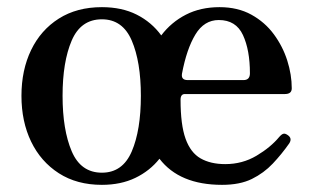

<svg xmlns="http://www.w3.org/2000/svg" viewBox="-20 -505 876 537"><path d="M265 12Q195 12 144.5 -20.5Q94 -53 67 -109Q40 -165 40 -237Q40 -309 67 -365Q94 -421 144.5 -453Q195 -485 265 -485Q321 -485 362.5 -464Q404 -443 431 -406Q459 -443 500 -464Q541 -485 594 -485Q645 -485 683 -464Q721 -443 746 -409Q771 -375 783.5 -335.5Q796 -296 796 -258Q796 -242 777 -242H497Q485 -242 485 -226Q485 -156 499 -117Q513 -78 541 -62Q569 -46 610 -46Q658 -46 697.5 -69.5Q737 -93 761 -122Q768 -130 773 -131Q778 -132 785 -127Q798 -118 789 -104Q768 -74 743 -47.5Q718 -21 684.5 -4.5Q651 12 601 12Q482 12 426 -61Q399 -27 358.5 -7.5Q318 12 265 12ZM265 -22Q323 -22 348.5 -81.5Q374 -141 374 -237Q374 -332 348.5 -391.5Q323 -451 265 -451Q206 -451 180.5 -391.5Q155 -332 155 -237Q155 -142 180.5 -82Q206 -22 265 -22ZM505 -281H661Q679 -281 679 -300Q679 -365 659.5 -407Q640 -449 592 -449Q551 -449 526.5 -408.5Q502 -368 489 -299Q486 -281 505 -281Z"/></svg>

Font: Zen Antique Soft
Style: Regular
Weight: 400
Designer: Yoshimichi Ohira
Foundry: Positype
Version: Version 1.001